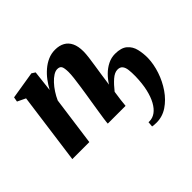

<svg xmlns="http://www.w3.org/2000/svg" viewBox="-174 -754 1169 1169"><g transform="rotate(-45 410.5 -170.0)"><path d="M236.5 -395Q251.5 -423 271.5 -449.8Q291.5 -476.5 316.8 -498.2Q342 -520 371.2 -532.8Q400.5 -545.5 433 -545.5Q469.5 -545.5 495.2 -531.2Q521 -517 534.8 -488.2Q548.5 -459.5 548.5 -416Q548.5 -395.5 544.8 -366.2Q541 -337 536 -304.5Q531 -272 526.5 -243L515 -162.5Q532.5 -191 556.8 -215.2Q581 -239.5 610.8 -254.5Q640.5 -269.5 673.5 -269.5Q726.5 -269.5 753.5 -246.2Q780.5 -223 789.2 -186.2Q798 -149.5 797.5 -109.5Q796 -57 777.5 -1.8Q759 53.5 726.5 100.8Q694 148 650.8 177Q607.5 206 556.5 206Q545 206 536.8 205.2Q528.5 204.5 520.5 203L523.5 169Q525.5 169.5 527.5 169.5Q529.5 169.5 531.5 169.5Q559 169.5 582.5 152.5Q606 135.5 624 103Q642 70.5 652.8 23.5Q663.5 -23.5 665 -84Q665.5 -117.5 662.5 -141.2Q659.5 -165 648.8 -178Q638 -191 616.5 -191Q591 -191 563.2 -166.5Q535.5 -142 508.5 -107.5Q504 -78 500 -47.2Q496 -16.5 495 0H342Q342.5 -13 346.5 -40.2Q350.5 -67.5 355.8 -100.8Q361 -134 366 -165.2Q371 -196.5 374.5 -217.5Q379 -248.5 384 -280.5Q389 -312.5 392.2 -341.8Q395.5 -371 395.5 -391.5Q395 -426 387.8 -439.2Q380.5 -452.5 359 -452.5Q343 -452.5 324.5 -440.8Q306 -429 287.8 -409.5Q269.5 -390 253.5 -365.5Q237.5 -341 226 -315L183 0H36.5L99 -460.5L46 -486L51.5 -516.5L229.5 -545.5L252 -531Z"/></g></svg>

Font: Merriweather 72pt ExtraBold
Style: Italic
Weight: 800
Italic angle: -7.8°
Version: Version 2.101